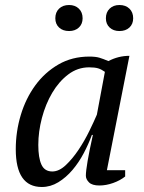

<svg xmlns="http://www.w3.org/2000/svg" viewBox="-20 -735 575 767"><path d="M189 -50Q216 -50 243 -75.5Q270 -101 294 -137Q318 -173 337 -212Q356 -251 367 -277L399 -448Q385 -458 372 -462Q359 -466 336 -466Q290 -466 252.5 -437.5Q215 -409 188.5 -364Q162 -319 147.5 -264Q133 -209 133 -156Q133 -105 145.5 -77.5Q158 -50 189 -50ZM347 -196Q334 -160 314.5 -123Q295 -86 269.5 -56Q244 -26 213 -7Q182 12 147 12Q43 12 43 -139Q43 -209 63 -275.5Q83 -342 121 -394Q159 -446 213.5 -477.5Q268 -509 337 -509Q362 -509 377 -504.5Q392 -500 413 -491Q453 -512 497 -512L407 -55H480V-30Q460 -14 432 -4Q404 6 377 6Q348 6 335.5 -6.5Q323 -19 323 -33Q323 -51 330 -92Q337 -133 351 -196ZM201 -662Q201 -686 216 -700.5Q231 -715 256 -715Q280 -715 295 -700.5Q310 -686 310 -662Q310 -639 295 -625Q280 -611 256 -611Q231 -611 216 -625Q201 -639 201 -662ZM403 -662Q403 -686 418 -700.5Q433 -715 457 -715Q482 -715 497 -700.5Q512 -686 512 -662Q512 -639 497 -625Q482 -611 457 -611Q433 -611 418 -625Q403 -639 403 -662Z"/></svg>

Font: PTSerifItalic
Style: Italic
Weight: 400
Italic angle: -12°
Designer: A.Korolkova, O.Umpeleva, V.Yefimov
Foundry: ParaType Ltd
Version: Version 1.000W OFL